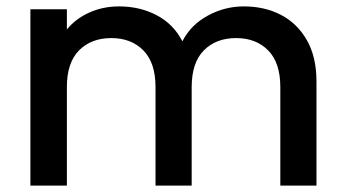

<svg xmlns="http://www.w3.org/2000/svg" viewBox="-20 -580 1079 600"><path d="M75 -551H189V-488Q217 -522 259.5 -541Q302 -560 352 -560Q417 -560 469.5 -532.5Q522 -505 550 -451Q576 -502 629 -531Q682 -560 742 -560Q807 -560 858 -533.5Q909 -507 939 -454.5Q969 -402 969 -325V0H856V-308Q856 -384 818 -422.5Q780 -461 718 -461Q655 -461 617 -422.5Q579 -384 579 -308V0H466V-308Q466 -384 428 -422.5Q390 -461 328 -461Q265 -461 227 -422.5Q189 -384 189 -308V0H75Z"/></svg>

Font: Poppins Medium
Style: Regular
Weight: 500
Designer: Ninad Kale (Devanagari), Jonny Pinhorn (Latin)
Version: Version 5.002